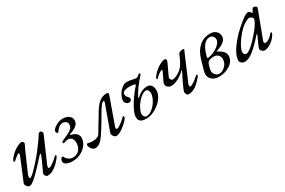

<svg xmlns="http://www.w3.org/2000/svg" viewBox="66 -1185 2911 1959"><g transform="rotate(-30 1522.0 -205.5)"><path d="M67 14Q56 14 44.5 4.5Q33 -5 27 -18Q21 -31 24 -39L129 -292Q136 -309 138 -321Q140 -333 132 -333Q127 -333 115.5 -325Q104 -317 89.5 -305Q75 -293 60 -280Q58 -278 52.5 -279Q47 -280 47 -283Q47 -287 49 -294.5Q51 -302 59 -313Q84 -347 114.5 -370Q145 -393 172.5 -405.5Q200 -418 214 -418Q219 -418 225.5 -412.5Q232 -407 236 -399.5Q240 -392 236 -385Q203 -317 173 -247Q143 -177 113 -109Q104 -89 102 -72Q100 -55 110 -55Q120 -55 140 -72Q160 -89 185.5 -116Q211 -143 239 -174Q277 -217 312.5 -263Q348 -309 374 -346Q400 -383 408 -398Q413 -408 420 -411Q427 -414 433 -414Q439 -414 445 -408Q451 -402 454.5 -394Q458 -386 455 -380L327 -86Q319 -67 320 -57Q321 -47 330 -47Q343 -47 364 -61Q385 -75 407 -93.5Q429 -112 444 -127Q445 -128 447 -128Q450 -128 453 -125.5Q456 -123 456 -119Q456 -117 455 -115Q454 -113 452.5 -110Q451 -107 448.5 -103Q446 -99 442.5 -94.5Q439 -90 434 -84Q415 -60 390 -37.5Q365 -15 336.5 -0.5Q308 14 276 14Q263 14 252.5 -3Q242 -20 248 -33Q262 -63 278 -97Q294 -131 306.5 -160Q319 -189 324 -203Q329 -215 323 -216Q317 -217 312 -211Q260 -154 220 -111.5Q180 -69 150.5 -41.5Q121 -14 100.5 0Q80 14 67 14Z M568 14Q546 14 524.5 8.5Q503 3 489 -8Q475 -19 475 -36Q475 -53 482.5 -66Q490 -79 502 -79Q506 -79 509 -76Q512 -73 516 -63Q524 -47 546 -32Q568 -17 595 -17Q642 -17 670 -50Q698 -83 698 -132Q698 -166 682 -184.5Q666 -203 639 -203Q620 -203 607.5 -197.5Q595 -192 586 -192Q582 -192 579 -193.5Q576 -195 576 -200Q576 -209 584 -214.5Q592 -220 606 -226L647 -244Q666 -252 684.5 -263Q703 -274 716 -290.5Q729 -307 729 -330Q729 -354 711.5 -365.5Q694 -377 676 -377Q649 -377 628 -358Q607 -339 597 -323Q596 -320 592.5 -316.5Q589 -313 584 -313Q578 -313 573 -321.5Q568 -330 568 -337Q568 -352 587.5 -370Q607 -388 637 -401Q667 -414 698 -414Q742 -414 769.5 -393.5Q797 -373 797 -339Q797 -308 777.5 -288.5Q758 -269 731.5 -257Q705 -245 684 -237Q680 -236 680.5 -233.5Q681 -231 685 -230Q729 -220 749.5 -198.5Q770 -177 770 -152Q770 -121 755 -91.5Q740 -62 713 -38Q686 -14 649 0Q612 14 568 14Z M839 14Q820 14 807 1.5Q794 -11 787 -26.5Q780 -42 780 -51Q780 -56 783 -62.5Q786 -69 794 -69Q796 -69 798 -68.5Q800 -68 804 -66Q810 -65 821 -63Q832 -61 854 -61Q883 -61 904.5 -70Q926 -79 933 -92L1055 -294Q1090 -353 1128 -383.5Q1166 -414 1218 -414Q1222 -414 1225.5 -412Q1229 -410 1231.5 -407Q1234 -404 1234 -401Q1234 -397 1233 -392Q1232 -387 1230 -380L1122 -78Q1112 -47 1128 -47Q1140 -47 1157.5 -57.5Q1175 -68 1193 -82.5Q1211 -97 1223.5 -108.5Q1236 -120 1239 -123Q1242 -126 1243.5 -127Q1245 -128 1246 -128Q1249 -128 1251 -124Q1253 -120 1253 -115Q1253 -111 1250.5 -104Q1248 -97 1240 -88Q1223 -68 1203 -50Q1183 -32 1162.5 -17.5Q1142 -3 1122.5 5.5Q1103 14 1088 14Q1074 14 1063.5 3Q1053 -8 1048.5 -21.5Q1044 -35 1046 -42L1154 -341Q1156 -348 1156 -354.5Q1156 -361 1150 -361Q1136 -361 1119 -338.5Q1102 -316 1089 -296Q1084 -288 1069.5 -263Q1055 -238 1035 -204Q1015 -170 993 -134.5Q971 -99 950.5 -69.5Q930 -40 914 -23Q895 -2 876 6Q857 14 839 14Z M1439 14Q1406 14 1387 5.5Q1368 -3 1360.5 -18Q1353 -33 1353 -51Q1353 -79 1369 -117Q1385 -155 1410.5 -195.5Q1436 -236 1463.5 -272Q1491 -308 1513 -332Q1521 -340 1516 -345Q1511 -350 1503 -351Q1484 -354 1474.5 -355Q1465 -356 1458 -356Q1415 -356 1391.5 -346Q1368 -336 1368 -313Q1368 -299 1372.5 -290Q1377 -281 1383 -275Q1390 -268 1395.5 -261.5Q1401 -255 1401 -247Q1401 -233 1392 -224.5Q1383 -216 1367 -216Q1352 -216 1337.5 -230.5Q1323 -245 1323 -261Q1323 -289 1341.5 -325.5Q1360 -362 1388 -384Q1407 -399 1419 -405Q1431 -411 1447 -411Q1478 -411 1497.5 -407Q1517 -403 1530.5 -399.5Q1544 -396 1558 -396Q1568 -396 1577 -403Q1586 -410 1594 -416.5Q1602 -423 1608 -423Q1616 -423 1615.5 -416.5Q1615 -410 1610 -404Q1588 -379 1568 -354.5Q1548 -330 1530 -305.5Q1512 -281 1498 -258Q1484 -235 1474 -214Q1472 -209 1474 -207.5Q1476 -206 1482 -211Q1501 -229 1521.5 -242Q1542 -255 1563.5 -262Q1585 -269 1606 -269Q1639 -269 1656 -246.5Q1673 -224 1673 -188Q1673 -152 1652.5 -116Q1632 -80 1598 -51Q1564 -22 1522.5 -4Q1481 14 1439 14ZM1455 -7Q1482 -7 1509 -24.5Q1536 -42 1559 -70Q1582 -98 1596 -130Q1610 -162 1610 -190Q1610 -211 1600.5 -224.5Q1591 -238 1580 -238Q1556 -238 1529 -220Q1502 -202 1480 -176Q1454 -145 1436.5 -109.5Q1419 -74 1419 -52Q1419 -35 1428.5 -21Q1438 -7 1455 -7Z M1940 14Q1925 14 1916.5 1Q1908 -12 1908 -28Q1908 -33 1912 -43.5Q1916 -54 1922 -69Q1932 -92 1945.5 -120Q1959 -148 1972.5 -175Q1986 -202 1995 -222Q2000 -233 1998.5 -235.5Q1997 -238 1992 -232Q1958 -196 1912 -172Q1866 -148 1829 -148Q1809 -148 1793.5 -159Q1778 -170 1773 -187.5Q1768 -205 1777 -223L1819 -310Q1827 -326 1828.5 -332.5Q1830 -339 1822 -339Q1817 -339 1803 -331.5Q1789 -324 1774.5 -312.5Q1760 -301 1751 -289Q1747 -284 1743 -281.5Q1739 -279 1737 -279Q1731 -279 1731 -286Q1731 -290 1733 -296Q1735 -302 1743 -313Q1768 -347 1798.5 -370Q1829 -393 1856.5 -405.5Q1884 -418 1898 -418Q1913 -418 1917.5 -407Q1922 -396 1911 -373L1853 -250Q1841 -228 1850.5 -213Q1860 -198 1870 -198Q1891 -198 1916.5 -209Q1942 -220 1966 -239Q1990 -258 2006 -282Q2017 -298 2030 -323Q2043 -348 2060 -390Q2064 -400 2074.5 -405Q2085 -410 2096.5 -412Q2108 -414 2115 -414Q2131 -414 2125 -400Q2119 -386 2112 -371L1990 -86Q1974 -47 1993 -47Q2005 -47 2021.5 -56.5Q2038 -66 2055 -79Q2072 -92 2084.5 -103Q2097 -114 2101 -118Q2102 -119 2102.5 -119Q2103 -119 2103.5 -119Q2104 -119 2104 -119Q2113 -119 2113 -110Q2113 -106 2111.5 -102Q2110 -98 2108 -96Q2092 -77 2076.5 -60.5Q2061 -44 2044.5 -30Q2028 -16 2011 -6.5Q1994 3 1976.5 8.5Q1959 14 1940 14Z M2299 15Q2238 15 2206.5 -21.5Q2175 -58 2191 -115Q2200 -146 2209 -176.5Q2218 -207 2227 -238Q2250 -318 2303.5 -366Q2357 -414 2437 -414Q2461 -414 2481.5 -404.5Q2502 -395 2515 -376Q2528 -357 2528 -329Q2528 -299 2508 -279Q2488 -259 2460.5 -246Q2433 -233 2408 -225Q2404 -224 2404 -221.5Q2404 -219 2409 -217Q2430 -208 2448 -194Q2466 -180 2477 -163Q2488 -146 2488 -126Q2488 -91 2470 -64.5Q2452 -38 2423.5 -20.5Q2395 -3 2362 6Q2329 15 2299 15ZM2314 -11Q2338 -11 2362 -26Q2386 -41 2402.5 -66.5Q2419 -92 2419 -123Q2419 -153 2400 -172.5Q2381 -192 2346 -192Q2317 -192 2295 -182Q2273 -172 2265 -140L2254 -96Q2248 -73 2256 -53.5Q2264 -34 2280 -22.5Q2296 -11 2314 -11ZM2297 -209Q2340 -215 2377.5 -234.5Q2415 -254 2439 -280Q2463 -306 2463 -329Q2463 -350 2449.5 -367Q2436 -384 2412 -384Q2381 -384 2357.5 -363.5Q2334 -343 2318 -310Q2302 -277 2292 -239L2287 -219Q2286 -214 2289 -211Q2292 -208 2297 -209Z M2598 14Q2586 14 2574 7.5Q2562 1 2554.5 -9Q2547 -19 2547 -30Q2547 -66 2571 -113.5Q2595 -161 2638 -213.5Q2681 -266 2737 -315Q2791 -362 2825 -385.5Q2859 -409 2875 -409Q2891 -409 2903 -395Q2917 -377 2915.5 -378.5Q2914 -380 2915 -380Q2917 -380 2918.5 -381.5Q2920 -383 2921 -386Q2935 -410 2938 -415Q2941 -420 2938 -416Q2944 -426 2950 -426Q2959 -426 2968 -423Q2977 -420 2982.5 -415Q2988 -410 2988 -405Q2988 -400 2981 -380L2869 -83Q2856 -49 2882 -49Q2900 -49 2925.5 -66.5Q2951 -84 2970 -109Q2972 -111 2974.5 -112.5Q2977 -114 2979 -114Q2983 -114 2984.5 -111.5Q2986 -109 2986 -103Q2986 -96 2972 -75.5Q2958 -55 2943 -40Q2915 -14 2886.5 0Q2858 14 2834 14Q2824 14 2814 8Q2804 2 2797.5 -7Q2791 -16 2791 -25Q2791 -36 2797 -48Q2793 -39 2796.5 -48Q2800 -57 2808.5 -76Q2817 -95 2827 -116Q2837 -137 2844 -153Q2849 -164 2848.5 -169.5Q2848 -175 2842 -168Q2781 -100 2737.5 -60Q2694 -20 2661 -3Q2628 14 2598 14ZM2654 -49Q2676 -49 2719.5 -85.5Q2763 -122 2818 -187Q2856 -231 2878 -268Q2900 -305 2900 -323Q2900 -331 2887 -342Q2881 -347 2874 -350Q2867 -353 2862 -353Q2844 -353 2812.5 -335Q2781 -317 2755 -292Q2722 -260 2692 -220Q2662 -180 2643.5 -143Q2625 -106 2625 -83Q2625 -68 2633 -58.5Q2641 -49 2654 -49Z"/></g></svg>

Font: EB Garamond
Style: Italic
Weight: 400
Italic angle: -17.2°
Designer: Georg Duffner and Octavio Pardo
Foundry: Georg Duffner
Version: Version 1.001